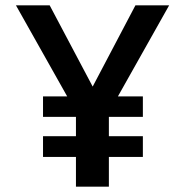

<svg xmlns="http://www.w3.org/2000/svg" viewBox="-20 -713 704 723"><path d="M518 -350H424L617 -693H490L329 -387L167 -693H40L233 -350H142V-273H266V-200H142V-122H266V-10H390V-122H518V-200H390V-273H518Z"/></svg>

Font: Bluebird
Style: LiNrw
Weight: 300
Designer: Jasper
Foundry: Cannot Into Space Fonts
Version: Version 0.98